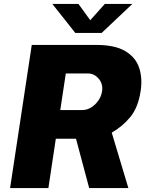

<svg xmlns="http://www.w3.org/2000/svg" viewBox="-20 -950 750 970"><path d="M31 0 140.5 -723H466.5Q560 -723 612.5 -692Q665 -661 682.8 -608.2Q700.5 -555.5 690.5 -490Q678 -407 638.5 -359Q599 -311 544.5 -280L628.5 0H430.5L364 -249H262L224.5 0ZM284.5 -394H395.5Q420 -394 441.5 -407.8Q463 -421.5 477.5 -443Q492 -464.5 495.5 -488Q501.5 -525.5 478.8 -552.2Q456 -579 423.5 -579H312.5ZM360.5 -783.5 244.5 -930H376.5L436 -848L509.5 -930H648.5L493.5 -783.5Z"/></svg>

Font: Public Sans Black
Style: Italic
Weight: 900
Italic angle: -8°
Designer: The Public Sans project authors (U.S. Web Design System). Libre Franklin designed by Pablo Impallari and Rodrigo Fuenzal
Version: Version 1.007; ttfautohint (v1.8.1) -l 8 -r 50 -G 200 -x 14 